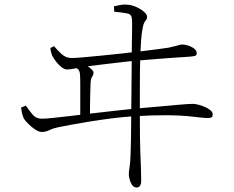

<svg xmlns="http://www.w3.org/2000/svg" viewBox="-20 -781 1040 854"><path d="M487 -753Q504 -757 519 -759.5Q534 -762 548 -760Q566 -759 586 -750Q606 -741 620 -729Q634 -717 634 -707Q634 -695 627 -688.5Q620 -682 615 -659Q609 -628 607.5 -600Q606 -572 604 -535Q603 -509 602.5 -467Q602 -425 602 -375Q602 -325 602 -274Q602 -223 602.5 -179.5Q603 -136 604 -107Q606 -70 607 -31Q608 8 608 24Q608 37 603 45Q598 53 589 53Q571 53 562 32Q553 11 553 -6Q553 -19 556.5 -39.5Q560 -60 561 -101Q562 -117 562.5 -157.5Q563 -198 563.5 -251Q564 -304 564.5 -359Q565 -414 565.5 -460Q566 -506 566 -531Q566 -559 566.5 -590.5Q567 -622 567.5 -650Q568 -678 567 -694Q566 -717 547.5 -721Q529 -725 488 -729ZM278 -472Q267 -472 254 -482Q241 -492 230.5 -505.5Q220 -519 214 -530Q211 -535 208 -546Q205 -557 204 -567L220 -576Q235 -558 254 -540.5Q273 -523 299 -523Q315 -523 349.5 -526Q384 -529 429 -533.5Q474 -538 521.5 -543Q569 -548 612.5 -553.5Q656 -559 687.5 -563Q719 -567 730 -569Q749 -573 760 -576Q771 -579 778 -581Q785 -583 791 -583Q798 -583 809 -580.5Q820 -578 830.5 -573Q841 -568 848 -561Q855 -554 855 -544Q855 -534 845.5 -532Q836 -530 824 -529Q808 -528 779 -526Q750 -524 714.5 -521.5Q679 -519 645 -516Q611 -513 586 -511Q559 -509 517.5 -504Q476 -499 433 -494Q390 -489 358 -484Q342 -482 317 -477Q292 -472 278 -472ZM304 -503Q319 -502 329 -501Q339 -500 352 -495Q361 -492 371 -485.5Q381 -479 388.5 -471.5Q396 -464 396 -458Q396 -449 390 -440Q384 -431 383 -413Q382 -392 381.5 -369Q381 -346 380.5 -318.5Q380 -291 380 -255H337Q337 -268 337 -290.5Q337 -313 337 -337Q337 -361 337 -381Q337 -401 337 -409Q337 -439 335.5 -453Q334 -467 326.5 -474Q319 -481 301 -489ZM74 -303 95 -311Q109 -291 124.5 -272Q140 -253 166 -253Q182 -253 216 -256.5Q250 -260 296 -265.5Q342 -271 392.5 -277Q443 -283 492.5 -288.5Q542 -294 583 -298Q652 -304 697 -308Q742 -312 769 -314.5Q796 -317 811.5 -318Q827 -319 838 -319Q847 -319 861.5 -315.5Q876 -312 891 -305.5Q906 -299 916 -290.5Q926 -282 926 -273Q926 -261 920 -258.5Q914 -256 905 -256Q892 -256 871 -258.5Q850 -261 814.5 -264.5Q779 -268 721.5 -268.5Q664 -269 576 -264Q528 -261 477 -254.5Q426 -248 379 -240.5Q332 -233 295.5 -226Q259 -219 239 -215Q218 -211 200.5 -202.5Q183 -194 166 -194Q153 -194 136.5 -205Q120 -216 106.5 -229.5Q93 -243 87 -252Q82 -262 79 -273Q76 -284 74 -303Z"/></svg>

Font: Noto Serif HK
Style: Regular
Weight: 200
Designer: Ryoko NISHIZUKA 西塚涼子 (kana & ideographs); Frank Grießhammer (Latin, Greek & Cyrillic); Wenlong ZHANG 张文龙 (bopomofo); San
Foundry: Adobe
Version: Version 2.001;hotconv 1.1.0;makeotfexe 2.6.0